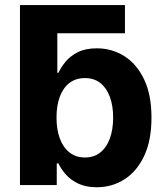

<svg xmlns="http://www.w3.org/2000/svg" viewBox="-20 -748 671 776"><path d="M136.5 -613.5 60.7 -727.5H485V-613.5ZM370.7 8.8Q327 8.8 296.2 -6Q265.5 -20.7 246.1 -42.8Q226.7 -64.9 216.2 -87.5H209.4V0H60.7V-727.5H211.7V-453.7H216.2Q226.4 -476.1 245.3 -499Q264.3 -522 295.1 -537.4Q325.9 -552.7 371.5 -552.7Q431.5 -552.7 481.6 -521.7Q531.6 -490.6 561.9 -428.3Q592.2 -365.9 592.2 -272.1Q592.2 -181 562.9 -118.3Q533.6 -55.6 483.4 -23.4Q433.2 8.8 370.7 8.8ZM323 -111.5Q360.4 -111.5 385.7 -132Q411 -152.4 424.2 -188.8Q437.3 -225.2 437.3 -272.5Q437.3 -319.8 424.3 -355.8Q411.2 -391.8 386 -412.1Q360.7 -432.4 323 -432.4Q286.4 -432.4 260.8 -412.8Q235.3 -393.2 221.8 -357.3Q208.4 -321.4 208.4 -272.5Q208.4 -224.1 221.9 -188Q235.4 -151.9 261.1 -131.7Q286.8 -111.5 323 -111.5Z"/></svg>

Font: Inter
Style: Regular
Weight: 400
Designer: Rasmus Andersson
Foundry: rsms
Version: Version 4.000;git-8c9346024